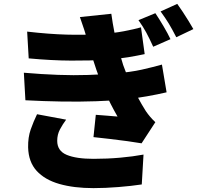

<svg xmlns="http://www.w3.org/2000/svg" viewBox="-20 -894 1040 990"><path d="M781 -826Q800 -798 823 -759Q846 -720 859 -692L770 -653Q750 -697 734 -726.5Q718 -756 694 -790ZM894 -874Q907 -856 922.5 -832.5Q938 -809 952.5 -785.5Q967 -762 977 -744L889 -702Q867 -745 850 -773Q833 -801 808 -835ZM120 -731Q233 -718 323.5 -715.5Q414 -713 495 -718Q567 -723 619 -733Q671 -743 707 -753L726 -615Q689 -607 641.5 -599Q594 -591 526 -586Q448 -581 347 -581.5Q246 -582 128 -593ZM103 -519Q196 -511 279 -508Q362 -505 434.5 -507.5Q507 -510 568 -515Q654 -522 711.5 -535Q769 -548 815 -561L839 -418Q792 -407 738 -397.5Q684 -388 624 -381Q560 -375 475.5 -372Q391 -369 297.5 -370.5Q204 -372 111 -377ZM432 -680Q424 -711 414 -741.5Q404 -772 392 -806L554 -823Q561 -772 570 -727Q579 -682 590.5 -641Q602 -600 615 -559Q626 -527 645.5 -483.5Q665 -440 688 -397Q711 -354 732 -321Q743 -305 754.5 -291.5Q766 -278 781 -264L710 -155Q682 -160 638 -166Q594 -172 547 -177.5Q500 -183 462 -187L474 -302Q500 -300 532.5 -297.5Q565 -295 586 -293Q547 -361 520.5 -422Q494 -483 477 -534Q465 -570 457.5 -593.5Q450 -617 444.5 -636.5Q439 -656 432 -680ZM321 -277Q303 -253 289 -226.5Q275 -200 275 -168Q275 -116 324 -95.5Q373 -75 462 -75Q533 -75 600 -81Q667 -87 720 -97L711 57Q659 65 590.5 70.5Q522 76 462 76Q361 76 286 54.5Q211 33 169 -13Q127 -59 125 -134Q124 -186 138.5 -227Q153 -268 171 -305Z"/></svg>

Font: Noto Sans SC Black
Style: Regular
Weight: 900
Designer: Ryoko NISHIZUKA  (kana, bopomofo & ideographs); Paul D. Hunt (Latin, Greek & Cyrillic); Sandoll Communications , Soo-you
Foundry: Adobe
Version: Version 2.004-H2;hotconv 1.0.118;makeotfexe 2.5.65603